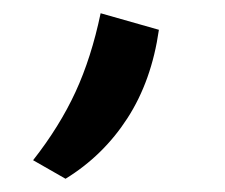

<svg xmlns="http://www.w3.org/2000/svg" viewBox="-20 -110 340 290"><path d="M220 -65Q209 12 172.5 68.5Q136 125 79 160L30 132Q70 81 94 29Q118 -23 132 -90Z"/></svg>

Font: ABeeZee
Style: Regular
Weight: 400
Designer: Anja Meiners
Foundry: Anja Meiners
Version: Version 1.001